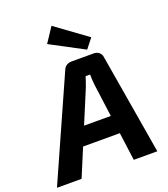

<svg xmlns="http://www.w3.org/2000/svg" viewBox="-204 -1050 1018 1165"><g transform="rotate(-20 305.0 -467.5)"><path d="M451 -690Q470 -690 484 -678Q498 -666 500 -647L609 0H457L389 -509Q387 -526 386 -543Q385 -560 385 -577H356Q351 -562 345.5 -544.5Q340 -527 333 -510L120 0H-39L252 -653Q259 -672 273.5 -681Q288 -690 307 -690ZM504 -298 490 -181H134L148 -298ZM266 -935 469 -787 420 -725 203 -840Z"/></g></svg>

Font: Exo 2
Style: Bold Italic
Weight: 700
Italic angle: -8°
Designer: Natanael Gama
Foundry: Natanael Gama
Version: Version 2.010